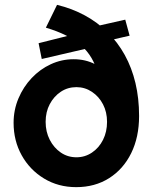

<svg xmlns="http://www.w3.org/2000/svg" viewBox="-20 -764 630 791"><path d="M36 -258Q36 -311 56 -358.5Q76 -406 110.5 -442.5Q145 -479 189.5 -499.5Q234 -520 283 -520Q333 -520 372.5 -499Q412 -478 439 -439.5Q466 -401 476 -348L395 -379Q393 -423 383.5 -459.5Q374 -496 357 -525Q340 -554 314 -577Q288 -600 252 -618Q216 -636 169 -650L215 -744Q277 -729 329.5 -700.5Q382 -672 423.5 -631Q465 -590 494 -537.5Q523 -485 538 -422Q553 -359 553 -286Q553 -199 520.5 -133Q488 -67 429.5 -30Q371 7 294 7Q220 7 161.5 -28.5Q103 -64 69.5 -124Q36 -184 36 -258ZM421 -262Q421 -302 404.5 -334Q388 -366 359 -385.5Q330 -405 295 -405Q259 -405 230.5 -386Q202 -367 185 -335Q168 -303 168 -262Q168 -221 185 -188Q202 -155 230.5 -135.5Q259 -116 295 -116Q330 -116 359 -135.5Q388 -155 404.5 -188Q421 -221 421 -262ZM152 -521 139 -586 294 -625 350 -650 496 -683 514 -617 401 -591 359 -569Z"/></svg>

Font: Our Lexend SemiBold
Style: Regular
Weight: 600
Designer: Bonnie Shaver-Troup, Thomas Jockin
Foundry: Lexend
Version: Version 1.007